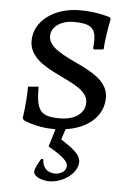

<svg xmlns="http://www.w3.org/2000/svg" viewBox="-53 -547 565 821"><g transform="rotate(5 229.5 -137.0)"><path d="M400 -144C400 -218 320 -254 250 -287C192 -315 139 -342 139 -386C139 -426 180 -455 236 -455C306 -455 329 -437 329 -385C329 -364 327 -349 327 -349L333 -345L372 -349C377 -420 391 -481 391 -481L387 -488C387 -488 333 -507 258 -507C146 -507 62 -444 62 -359C62 -289 129 -253 195 -221C257 -191 318 -165 318 -116C318 -69 275 -39 211 -39C128 -39 109 -62 109 -166L64 -162C64 -90 53 -27 53 -27L58 -18C58 -18 112 9 191 9H197L174 85C214 108 259 136 259 160C259 183 237 198 211 198C179 198 157 178 156 141H147C137 157 122 184 122 197C122 220 160 233 190 233C245 233 310 191 310 139C310 102 258 73 225 50L240 5C337 -9 400 -66 400 -144Z"/></g></svg>

Font: Alegreya SC
Style: Regular
Weight: 400
Designer: Juan Pablo del Peral
Foundry: Huerta Tipografica
Version: Version 2.007;PS 002.007;hotconv 1.0.88;makeotf.lib2.5.64775